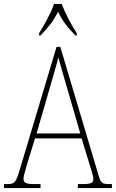

<svg xmlns="http://www.w3.org/2000/svg" viewBox="-23 -951 586 971"><path d="M175 -784V-771H181C222 -813 245 -842 271 -891C295 -842 318 -813 359 -771H365V-784C339 -822 306 -886 289 -931H250C235 -886 200 -822 175 -784ZM-3 0H182V-20H150C105 -20 96 -28 96 -47C96 -64 111 -109 118 -134L154 -251H390L429 -122C436 -99 449 -62 449 -48C449 -28 441 -20 396 -20H371V0H543V-20H531C494 -20 487 -25 477 -59L282 -714H263L77 -93C58 -30 52 -20 15 -20H-3ZM162 -276 230 -511C245 -565 265 -628 272 -661C282 -625 298 -567 319 -497L383 -276Z"/></svg>

Font: Noto Serif Hebrew Condensed Thin
Style: Regular
Weight: 100
Width: 3
Designer: Monotype Design Team
Foundry: Monotype Imaging Inc.
Version: Version 2.004